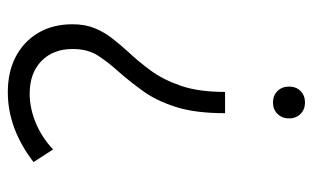

<svg xmlns="http://www.w3.org/2000/svg" viewBox="-174 -613 797 489"><g transform="rotate(-90 224.5 -368.5)"><path d="M88.4 -631.8 56.2 -681.6Q141.6 -747.1 233.9 -747.1Q286.6 -747.1 325.2 -726.6Q363.8 -706.1 385.5 -669.2Q407.2 -632.3 407.2 -582.5Q407.2 -550.3 397.2 -525.9Q387.2 -501.5 371.1 -481Q355 -460.4 336.4 -439.9Q312.5 -414.6 289.3 -383.1Q266.1 -351.6 250.5 -306.4Q234.9 -261.2 234.9 -193.8H180.7Q180.7 -270 196.8 -319.8Q212.9 -369.6 237.1 -402.8Q261.2 -436 284.2 -462.4Q309.1 -489.7 326.7 -516.4Q344.2 -543 344.2 -582Q344.2 -631.8 313.5 -661.6Q282.7 -691.4 230.5 -691.4Q193.4 -691.4 156.2 -676Q119.1 -660.6 88.4 -631.8ZM208 9.8Q190.4 9.8 179 -1.5Q167.5 -12.7 167.5 -30.8Q167.5 -48.8 179 -60.3Q190.4 -71.8 208 -71.8Q225.6 -71.8 237.1 -60.3Q248.5 -48.8 248.5 -30.8Q248.5 -12.7 237.1 -1.5Q225.6 9.8 208 9.8Z"/></g></svg>

Font: Kumbh Sans Light
Style: Regular
Weight: 300
Version: Version 1.004